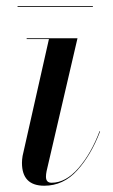

<svg xmlns="http://www.w3.org/2000/svg" viewBox="-20 -582 360 612"><path d="M36 -562.5H276V-560H36ZM299 -163Q270.5 -88 226.2 -39Q182 10 121 10Q50 10 50 -63Q50 -73 52 -85L136 -457.5H65V-460H227L128.5 -36.5Q127.5 -32 127 -27.2Q126.5 -22.5 126.5 -18.5Q126.5 0.5 144.5 0.5Q189.5 0.5 230 -46Q270.5 -92.5 297.5 -164Z"/></svg>

Font: Bodoni* 72pt
Style: Italic
Weight: 400
Italic angle: -13°
Version: Version 2.3